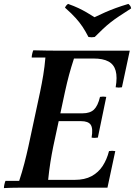

<svg xmlns="http://www.w3.org/2000/svg" viewBox="-26 -959 690 981"><path d="M-6 2Q-6 -6 -3.5 -17Q-1 -28 2 -35H72Q87 -80 98.5 -124.5Q110 -169 119 -210L179 -490Q188 -533 195 -575.5Q202 -618 206 -665H136Q136 -673 138.5 -684Q141 -695 144 -702Q178 -701 215.5 -700.5Q253 -700 287 -700H637L597 -513Q581 -510 565 -513Q574 -565 565 -597.5Q556 -630 528 -645Q500 -660 452 -660H352Q337 -614 327 -577Q317 -540 306 -490L246 -210Q238 -171 231.5 -130Q225 -89 220 -40H355Q407 -40 442 -59Q477 -78 498.5 -111Q520 -144 531 -187Q547 -190 563 -187L523 0H138Q104 0 66.5 0Q29 0 -6 2ZM442 -256Q450 -303 437.5 -321.5Q425 -340 388 -340H211L219 -380H396Q434 -380 454 -399Q474 -418 485 -464Q501 -467 517 -464L474 -256Q457 -253 442 -256ZM630 -939Q635 -935 639 -929.5Q643 -924 644 -916Q608 -893 582.5 -876Q557 -859 537.5 -843.5Q518 -828 499.5 -810.5Q481 -793 458 -770Q442 -767 426 -770Q411 -799 396.5 -821Q382 -843 361.5 -866Q341 -889 306 -920Q312 -933 322 -939Q353 -928 375 -917.5Q397 -907 416 -896Q435 -885 457 -871Q486 -885 511 -896Q536 -907 564.5 -917.5Q593 -928 630 -939Z"/></svg>

Font: Poltawski Nowy Medium
Style: Italic
Weight: 500
Italic angle: -12°
Version: Version 1.001;gftools[0.9.25]